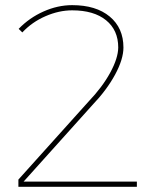

<svg xmlns="http://www.w3.org/2000/svg" viewBox="-20 -719 610 739"><path d="M257.8 -699.2Q349.6 -699.2 402.3 -655.3Q455.1 -611.3 455.1 -536.1Q455.1 -491.2 422.9 -431.6Q390.6 -372.1 335 -314L70.8 -20H506.8V0H50.8V-27.8L320.8 -328.1Q374 -383.8 404.3 -439.5Q434.6 -495.1 435.1 -536.1Q435.1 -603 388.2 -641.1Q341.3 -679.2 257.8 -679.2Q207 -679.2 155.3 -656.7Q103.5 -634.3 65.9 -594.2L51.8 -607.9Q92.8 -650.4 147.5 -674.8Q202.1 -699.2 257.8 -699.2Z"/></svg>

Font: Montserrat-Hairline
Style: Regular
Weight: 250
Designer: Julieta Ulanovsky
Foundry: Julieta Ulanovsky
Version: Version 1.000;PS 002.000;hotconv 1.0.70;makeotf.lib2.5.58329